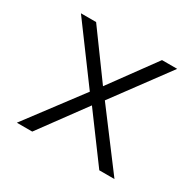

<svg xmlns="http://www.w3.org/2000/svg" viewBox="-111 -591 723 712"><g transform="rotate(30 250.0 -235.0)"><path d="M41 0 217.8 -234.9 43.9 -470.2H108.9L250 -276.9L391.1 -470.2H456.1L282.2 -234.9L459 0H394L250 -194.8L106.9 0Z"/></g></svg>

Font: Kreadon Light
Style: Regular
Weight: 300
Designer: kohakuno
Foundry: StudioGnu
Version: Version 1.000;Glyphs 3.1.2 (3151)